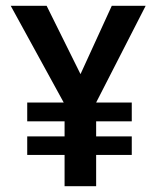

<svg xmlns="http://www.w3.org/2000/svg" viewBox="-20 -643 540 663"><path d="M312 0H203V-108H74V-172H203V-224H74V-289H200L17 -623H141L258 -387L366 -623H483L312 -289H435V-224H312V-172H435V-108H312Z"/></svg>

Font: Inconsolata
Style: Bold
Weight: 700
Monospace: yes
Designer: Raph Levien, Cyreal, Brenton Simpson
Foundry: Raph Levien, Cyreal, Google
Version: Version 3.100; ttfautohint (v1.8.4.7-5d5b)